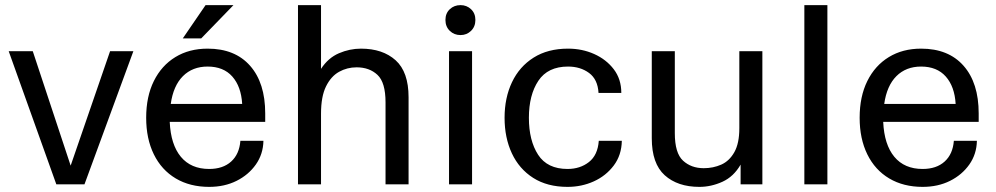

<svg xmlns="http://www.w3.org/2000/svg" viewBox="-20 -720 3889 750"><path d="M200 0 14 -520H108L256 -73L410 -520H501L310 0Z M797 10Q722 10 666.5 -23Q611 -56 581 -117Q551 -178 551 -260Q551 -343 581 -403.5Q611 -464 665 -497Q719 -530 791 -530Q898 -530 957 -463Q1016 -396 1016 -277V-244H643Q647 -155 686.5 -107.5Q726 -60 797 -60Q851 -60 883 -89Q915 -118 919 -170H1009Q1008 -118 979.5 -77.5Q951 -37 904 -13.5Q857 10 797 10ZM791 -460Q732 -460 694.5 -422.5Q657 -385 647 -314H926Q922 -382 887.5 -421Q853 -460 791 -460ZM694 -570 783 -700H892L766 -570Z M1144 0V-700H1234V-451Q1262 -494 1304 -512Q1346 -530 1390 -530Q1475 -530 1525.5 -484.5Q1576 -439 1576 -340V0H1486V-320Q1486 -398 1454.5 -427.5Q1423 -457 1373 -457Q1336 -457 1304.5 -439.5Q1273 -422 1253.5 -382.5Q1234 -343 1234 -276V0Z M1734 0V-520H1824V0ZM1779 -583Q1754 -583 1737 -599.5Q1720 -616 1720 -642Q1720 -668 1737 -684Q1754 -700 1779 -700Q1803 -700 1820 -684Q1837 -668 1837 -642Q1837 -616 1820 -599.5Q1803 -583 1779 -583Z M2197 10Q2118 10 2063 -25Q2008 -60 1979.5 -121Q1951 -182 1951 -260Q1951 -338 1980 -399Q2009 -460 2064.5 -495Q2120 -530 2199 -530Q2254 -530 2301 -509Q2348 -488 2377.5 -449.5Q2407 -411 2407 -357H2318Q2315 -410 2281 -435Q2247 -460 2199 -460Q2120 -460 2083 -404.5Q2046 -349 2046 -260Q2046 -171 2082 -115.5Q2118 -60 2197 -60Q2246 -60 2280.5 -87Q2315 -114 2319 -170H2409Q2408 -114 2377.5 -73.5Q2347 -33 2299.5 -11.5Q2252 10 2197 10Z M2712 10Q2627 10 2576.5 -35.5Q2526 -81 2526 -180V-520H2616V-200Q2616 -122 2648 -92.5Q2680 -63 2729 -63Q2766 -63 2797.5 -77Q2829 -91 2848.5 -125.5Q2868 -160 2868 -219V-520H2958V0H2873V-77Q2846 -30 2802 -10Q2758 10 2712 10Z M3122 0V-700H3212V0Z M3584 10Q3509 10 3453.5 -23Q3398 -56 3368 -117Q3338 -178 3338 -260Q3338 -343 3368 -403.5Q3398 -464 3452 -497Q3506 -530 3578 -530Q3685 -530 3744 -463Q3803 -396 3803 -277V-244H3430Q3434 -155 3473.5 -107.5Q3513 -60 3584 -60Q3638 -60 3670 -89Q3702 -118 3706 -170H3796Q3795 -118 3766.5 -77.5Q3738 -37 3691 -13.5Q3644 10 3584 10ZM3578 -460Q3519 -460 3481.5 -422.5Q3444 -385 3434 -314H3713Q3709 -382 3674.5 -421Q3640 -460 3578 -460Z"/></svg>

Font: Hedvig Letters Sans
Style: Regular
Weight: 400
Designer: Alexander Örn & Tor Weibull
Foundry: Kanon Foundry
Version: Version 1.000; ttfautohint (v1.8.4.7-5d5b)